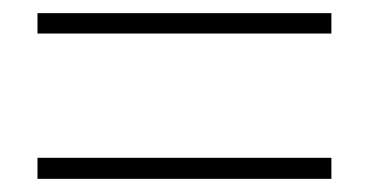

<svg xmlns="http://www.w3.org/2000/svg" viewBox="-20 -509 561 292"><path d="M37 -458H484V-489H37ZM37 -237H484V-269H37Z"/></svg>

Font: Harano Aji Gothic K1 ExtraLight
Style: Regular
Weight: 250
Foundry: Masamichi Hosoda
Version: HaranoAjiGothicK1-ExtraLight version 20230610;ttx 4.39.4